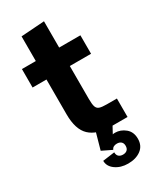

<svg xmlns="http://www.w3.org/2000/svg" viewBox="-219 -732 846 1018"><g transform="rotate(-30 204.0 -222.5)"><path d="M95 -174V-651L238 -661V-185Q238 -153 243 -138Q248 -123 262 -118Q276 -113 306 -113H368V0H264Q181 0 138 -40.5Q95 -81 95 -174ZM10 -500H368V-387H10ZM140 137 213 127Q213 144 222.5 152.5Q232 161 248 161Q264 161 273.5 152.5Q283 144 283 127Q283 111 273.5 102.5Q264 94 248 94Q223 94 215 113L197 104Q197 91 207 75.5Q217 60 233.5 49.5Q250 39 268 39Q302 39 330 62Q358 85 358 127Q358 170 327 193Q296 216 248 216Q203 216 171.5 193.5Q140 171 140 137ZM155 84 194 -55H306L215 113Z"/></g></svg>

Font: Uncut Sans VF
Style: Regular
Weight: 400
Designer: Kasper Nordkvist
Foundry: Uncut Type
Version: Version 1.100;FEAKit 1.0